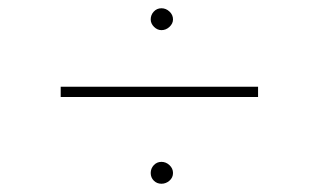

<svg xmlns="http://www.w3.org/2000/svg" viewBox="-20 -588 772 465"><path d="M371 -568Q382 -568 390.5 -560Q399 -552 399 -541Q399 -531 390.5 -523Q382 -515 371 -515Q361 -515 353 -523Q345 -531 345 -541Q345 -552 352.5 -560Q360 -568 371 -568ZM127 -378H605V-353H127ZM371 -196Q382 -196 390.5 -188Q399 -180 399 -169Q399 -158 390.5 -150.5Q382 -143 371 -143Q360 -143 352.5 -150.5Q345 -158 345 -169Q345 -180 352.5 -188Q360 -196 371 -196Z"/></svg>

Font: FreesentationVF
Style: Regular
Weight: 400
Designer: glyphs from Roboto by Christian Robertson / Hangul glyphs from Noto Sans CJK(Source Han Sans) by Jang Soo-young and Kang
Foundry: PT&
Version: Version 2.001;Glyphs 3.3.1 (3343)